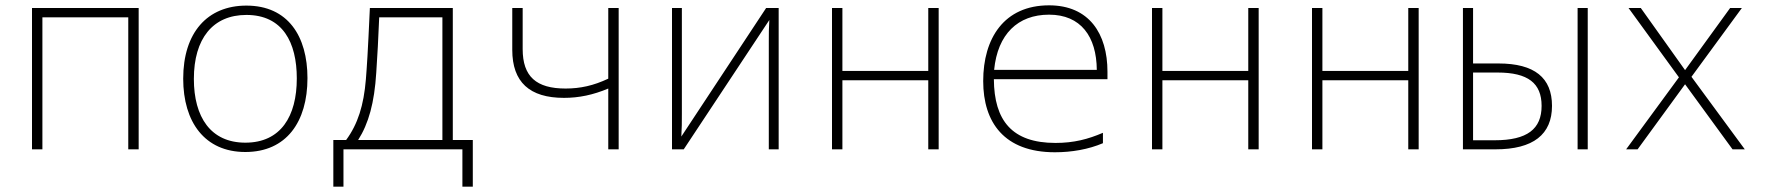

<svg xmlns="http://www.w3.org/2000/svg" viewBox="-20 -560 6640 720"><path d="M100 0H139V-495H461V0H500V-530H100Z M900 10C1054 10 1133 -103 1133 -267C1133 -424 1060 -539 904 -539C757 -539 667 -437 667 -265C667 -102 748 10 900 10ZM900 -25C770 -25 707 -121 707 -264C707 -415 778 -504 904 -504C1040 -504 1093 -401 1093 -266C1093 -124 1033 -25 900 -25Z M1230 140H1268V0H1714V140H1753V-35H1678V-530H1367C1359 -354 1356 -313 1352 -262C1344 -165 1322 -95 1278 -35H1230ZM1391 -288C1395 -347 1399 -418 1402 -495H1639V-35H1323C1362 -96 1384 -174 1391 -288Z M2261 0H2300V-530H2261V-265C2206 -239 2156 -228 2101 -228C1991 -228 1940 -273 1940 -376V-530H1901V-373C1901 -252 1966 -193 2095 -193C2151 -193 2204 -204 2261 -228Z M2500 0H2544L2865 -485C2863 -455 2863 -434 2863 -404V0H2900V-530H2853L2535 -48C2537 -80 2537 -101 2537 -134V-530H2500Z M3100 0H3139V-259H3461V0H3500V-530H3461V-294H3139V-530H3100Z M3936 11C3999 11 4062 0 4116 -23V-62C4060 -38 4007 -24 3938 -24C3775 -24 3708 -108 3707 -263H4133V-291C4133 -434 4064 -540 3914 -540C3745 -540 3667 -416 3667 -256C3667 -101 3746 11 3936 11ZM3708 -298C3721 -432 3797 -505 3914 -505C4033 -505 4092 -423 4093 -298Z M4300 0H4339V-259H4661V0H4700V-530H4661V-294H4339V-530H4300Z M4900 0H4939V-259H5261V0H5300V-530H5261V-294H4939V-530H4900Z M5896 0H5934V-530H5896ZM5466 0H5588C5730 0 5800 -56 5800 -163C5800 -268 5735 -322 5599 -322H5504V-530H5466ZM5504 -34V-288H5596C5710 -288 5761 -248 5761 -163C5761 -76 5707 -34 5585 -34Z M6078 0H6121L6299 -244L6477 0H6523L6323 -272L6512 -530H6468L6299 -297L6133 -530H6087L6276 -270Z"/></svg>

Font: Noto Sans Mono ExtraLight
Style: Regular
Weight: 200
Designer: Monotype Design Team
Foundry: Monotype Imaging Inc.
Version: Version 2.014